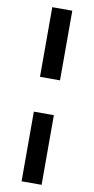

<svg xmlns="http://www.w3.org/2000/svg" viewBox="-108 -803 530 1086"><g transform="rotate(10 157.5 -260.0)"><path d="M100 -760H215V-360H100ZM100 -160H215V240H100Z"/></g></svg>

Font: Science Gothic
Style: Regular
Weight: 400
Designer: Thomas Phinney, Vassil Kateliev, Brandon Buerkle
Foundry: Font Detective LLC
Version: Version 1.018